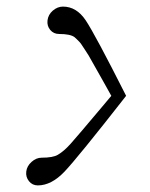

<svg xmlns="http://www.w3.org/2000/svg" viewBox="-20 -645 456 582"><path d="M362.3 -354.5Q214.8 -166 175.3 -124.5Q135.7 -83 94.7 -83Q78.1 -83 67.9 -95.7Q57.6 -108.4 59.6 -125Q61.5 -141.6 75.7 -154.3Q89.8 -167 106.4 -167Q140.6 -167 155.3 -175.8Q173.8 -186.5 194.3 -209.5Q214.8 -232.4 287.1 -318.4Q306.6 -341.8 317.4 -354.5Q307.6 -372.1 295.4 -394Q283.2 -416 276.4 -427.7Q269.5 -439.5 261.2 -454.6Q252.9 -469.7 248.5 -477.1Q244.1 -484.4 237.8 -493.7Q231.4 -502.9 228.5 -507.8Q225.6 -512.7 220.7 -518.1Q215.8 -523.4 212.4 -526.4Q209 -529.3 206.1 -532.2Q193.4 -542 159.2 -542Q142.6 -542 132.3 -554.2Q122.1 -566.4 124 -583Q126 -600.6 140.1 -612.8Q154.3 -625 170.9 -625Q211.9 -625 239.7 -583.5Q267.6 -542 362.3 -354.5Z"/></svg>

Font: okolaks
Style: RegularItalic
Weight: 500
Italic angle: -8°
Version: Version 000.6.0